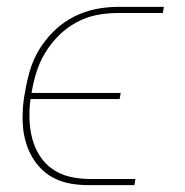

<svg xmlns="http://www.w3.org/2000/svg" viewBox="-20 -540 540 560"><path d="M372 0H239Q213 0 188.5 -4Q164 -8 142.5 -18Q121 -28 104 -44Q87 -60 75 -80Q63 -100 56 -123Q49 -146 47 -170.5Q45 -195 46.5 -220.5Q48 -246 53 -271Q58 -303 67.5 -335Q77 -367 95 -396.5Q113 -426 139 -451Q165 -476 196 -491.5Q227 -507 259.5 -513.5Q292 -520 325 -520H458L455 -502H322Q292 -502 261.5 -496Q231 -490 202.5 -474.5Q174 -459 151 -436Q128 -413 111.5 -385.5Q95 -358 86 -328.5Q77 -299 72 -269H332L329 -251H69Q65 -222 66 -192.5Q67 -163 74 -136Q81 -109 96 -85.5Q111 -62 133.5 -46.5Q156 -31 184 -24.5Q212 -18 242 -18H375Z"/></svg>

Font: Iosevka Thin Oblique
Style: Regular
Weight: 100
Italic angle: -9°
Monospace: yes
Designer: Belleve Invis
Foundry: Belleve Invis
Version: Version 32.5.0; ttfautohint (v1.8.4)